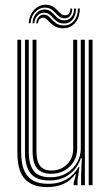

<svg xmlns="http://www.w3.org/2000/svg" viewBox="-20 -764 457 792"><path d="M175 7.7Q142.3 7.7 120.1 -0.8Q97.9 -9.3 84.3 -23.9Q70.7 -38.5 63.6 -56.8Q56.5 -75 54.1 -94.7Q51.6 -114.4 51.6 -133.1V-600H67.2V-135.2Q67.2 -113.3 71 -90.5Q74.9 -67.8 86.2 -48.5Q97.6 -29.2 119.9 -17.5Q142.1 -5.8 179.2 -5.8Q224.1 -5.8 255.2 -24.7Q286.2 -43.6 303.8 -75.4H307.5L299.9 -20.6V0H284L284 -9.6L293.2 -45.2H289.9Q269.5 -16.9 240.3 -4.6Q211.2 7.7 175 7.7ZM345.9 0V-600H361.8V0ZM191.3 -47.2Q165 -47.2 149.6 -56Q134.2 -64.9 126.6 -78.8Q119 -92.7 116.7 -108.8Q114.4 -124.9 114.4 -139.5V-600H130.3V-140.2Q130.3 -119.9 134.8 -101.7Q139.3 -83.5 152.9 -72.1Q166.4 -60.6 193.2 -60.6Q218.4 -60.6 238.5 -72.2Q258.6 -83.8 270.2 -103.9Q281.9 -124 281.9 -148.9V-600H298.4V-150Q298.4 -122.8 285 -99.3Q271.6 -75.8 247.6 -61.5Q223.6 -47.2 191.3 -47.2ZM183.2 -19.5Q129.5 -19.8 106.3 -48.8Q83 -77.8 83 -136V-600H98.7V-137.4Q98.7 -87.2 118.4 -60Q138.2 -32.8 187.9 -32.8Q226.6 -32.8 254.8 -49.9Q283 -67 298.2 -94Q313.3 -121.1 313.3 -150.8V-600H330.1V0H314.6V-44.1L317.4 -111.8H313.6Q298.8 -68.2 264.9 -43.7Q230.9 -19.2 183.2 -19.5ZM98.3 -668Q101.1 -703.9 123.2 -725.6Q145.4 -747.2 175.3 -744Q190.3 -742.5 199.7 -736.1Q209.1 -729.8 216.2 -721.9Q223.2 -714.1 230.1 -708.1Q237 -702.1 246.5 -701.2Q257.9 -700.1 264.2 -707.7Q270.5 -715.4 270.3 -728.8H277.8Q278 -710 269.4 -698.8Q260.8 -687.7 244.5 -688.5Q232.7 -689.2 224.8 -695.2Q216.9 -701.2 210.1 -709Q203.3 -716.8 194.7 -723.4Q186.2 -730.1 173 -732Q147.9 -735.7 128.1 -717.1Q108.2 -698.6 106 -668ZM113.9 -668Q115.9 -695.4 132 -711.4Q148.2 -727.5 169.3 -724.4Q181.6 -722.9 189.9 -716.4Q198.2 -709.8 205.2 -701.9Q212.2 -694 220.5 -687.7Q228.9 -681.5 241.5 -680.4Q261 -678.9 273.4 -692.3Q285.7 -705.7 285.7 -728.8H293.4Q293.7 -700 278.8 -682.6Q263.9 -665.2 239.8 -667.2Q225.9 -668.2 216.7 -674.5Q207.5 -680.7 200.3 -688.7Q193.2 -696.7 185.5 -703.2Q177.9 -709.7 166.9 -711.2Q149.8 -713.5 136.4 -701.2Q123 -688.8 121.6 -668ZM129.2 -668Q130.7 -685.4 141.1 -695.5Q151.4 -705.5 164.9 -703.4Q174.5 -701.9 181.7 -695.6Q188.9 -689.2 196.2 -681.3Q203.5 -673.3 213.2 -667Q222.8 -660.7 237.4 -659.4Q264.6 -656.6 283.1 -676.2Q301.7 -695.8 301.1 -728.8H309Q309.2 -690.7 288.5 -667.9Q267.8 -645.2 234.9 -647.6Q218.9 -648.7 207.9 -654.7Q197 -660.7 189.2 -668.3Q181.4 -676 175.1 -682.3Q168.8 -688.6 162.2 -690.6Q154 -692.9 145.7 -687Q137.5 -681.1 137 -668Z"/></svg>

Font: Big Shoulders Inline Text Thin
Style: Regular
Weight: 100
Designer: Patric King
Foundry: XO Type Co
Version: Version 2.002